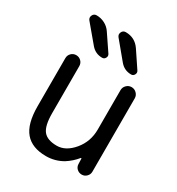

<svg xmlns="http://www.w3.org/2000/svg" viewBox="-182 -896 927 1003"><g transform="rotate(30 281.5 -395.0)"><path d="M417 -602.5Q376 -602.5 349.6 -633.8L263.7 -737.3Q252.9 -750 259.8 -765.1Q266.6 -780.3 283.2 -780.3Q338.9 -780.3 370.1 -734.4L435.5 -636.7Q442.4 -626 436 -614.3Q429.7 -602.5 417 -602.5ZM242.2 -602.5Q201.2 -602.5 174.8 -633.8L87.9 -737.3Q77.1 -750 84 -765.1Q90.8 -780.3 107.4 -780.3Q133.8 -780.3 157.2 -768.1Q180.7 -755.9 195.3 -733.4L260.7 -636.7Q267.6 -626 261.2 -614.3Q254.9 -602.5 242.2 -602.5ZM161.1 -504.9V-221.7Q161.1 -145.5 185.1 -115.7Q209 -85.9 266.6 -85.9Q320.3 -85.9 365.2 -139.6Q410.2 -193.4 410.2 -266.6V-503.9Q410.2 -521.5 422.9 -534.2Q435.5 -546.9 453.1 -546.9Q470.7 -546.9 483.4 -534.2Q496.1 -521.5 496.1 -503.9V-61.5Q496.1 -44.9 483.9 -32.7Q471.7 -20.5 455.1 -20.5Q437.5 -20.5 425.3 -32.2Q413.1 -43.9 413.1 -61.5L412.1 -91.8Q412.1 -93.8 410.2 -94.2Q408.2 -94.7 407.2 -92.8Q380.9 -60.5 345.7 -38.1Q298.8 -10.7 245.1 -10.7Q160.2 -10.7 118.7 -59.6Q77.1 -108.4 77.1 -214.8V-504.9Q77.1 -522.5 89.4 -534.7Q101.6 -546.9 119.1 -546.9Q136.7 -546.9 148.9 -534.7Q161.1 -522.5 161.1 -504.9Z"/></g></svg>

Font: Gen Jyuu GothicX Regular
Style: Regular
Weight: 400
Designer: [Source Han Sans]
Ryoko NISHIZUKA  (kana & ideographs); Paul D. Hunt (Latin, Greek & Cyrillic); Wenlong ZHANG  (bopomofo
Version: Version 1.002.20150607